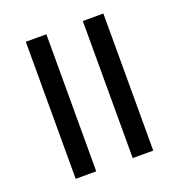

<svg xmlns="http://www.w3.org/2000/svg" viewBox="-113 -694 734 788"><g transform="rotate(-20 254.5 -299.5)"><path d="M85 -598.6Q107.4 -598.6 174.8 -598.6Q174.8 -449.2 174.8 0Q152.3 0 85 0Q85 -15.6 85 -37.1Q85 -140.6 85 -375Q85 -430.7 85 -598.6ZM334 -598.6Q356.4 -598.6 423.8 -598.6Q423.8 -449.2 423.8 0Q401.4 0 334 0Q334 -149.4 334 -598.6Z"/></g></svg>

Font: Noto Sans Hebrew DECATHLON 
Style: Regular
Weight: 400
Designer: Monotype Design team
Version: Version 1.03 uh